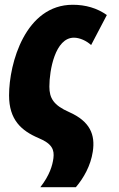

<svg xmlns="http://www.w3.org/2000/svg" viewBox="-20 -583 497 805"><path d="M149 202H298C331 163 360 112 369 53C380 -18 358 -74 270 -113C204 -142 187 -172 187 -220C187 -288 211 -425 290 -425C314 -425 343 -412 362 -394L428 -520C387 -549 339 -563 285 -563C87 -563 18 -319 18 -183C18 -81 69 -35 142 -4C200 20 208 46 204 80C200 111 188 152 149 202Z"/></svg>

Font: Noto Sans ExtraCondensed Black
Style: Italic
Weight: 900
Width: 2
Italic angle: -12°
Designer: Monotype Design Team
Foundry: Monotype Imaging Inc.
Version: Version 2.013